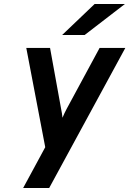

<svg xmlns="http://www.w3.org/2000/svg" viewBox="-20 -752 651 966"><path d="M96.4 194 207.6 -11.4 112.2 -511H231.8L287.4 -204.6Q289.5 -194.7 291.5 -182.2Q293.5 -169.8 294.4 -159.6Q299.2 -171.6 304.6 -182.9Q310 -194.2 315.6 -204.6L481.2 -511H610.6L227.4 194ZM292.8 -576 456.2 -732H608.6L406 -576Z"/></svg>

Font: Overpass
Style: Italic
Weight: 400
Italic angle: -10°
Designer: Delve Withrington, Dave Bailey, Thomas Jockin
Foundry: Delve Fonts LLC
Version: Version 4.000